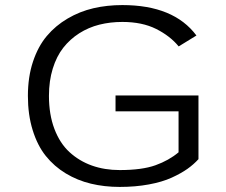

<svg xmlns="http://www.w3.org/2000/svg" viewBox="-20 -726 890 757"><path d="M762.5 -349.5V-98.5Q744 -78 719 -60.2Q694 -42.5 656.8 -25.5Q619.5 -8.5 566.8 1.2Q514 11 452 11Q391.5 11 338.5 -1.8Q285.5 -14.5 239.5 -42.2Q193.5 -70 160.5 -111.2Q127.5 -152.5 108.8 -213Q90 -273.5 90 -348Q90 -422.5 110 -482.8Q130 -543 164.5 -584Q199 -625 246.8 -653Q294.5 -681 348.2 -693.5Q402 -706 462.5 -706Q665 -706 754.5 -586L684.5 -543Q651 -584 595.8 -611.8Q540.5 -639.5 462.5 -639.5Q414.5 -639.5 371.8 -628.8Q329 -618 292.5 -594.8Q256 -571.5 229.5 -537.8Q203 -504 188 -455.5Q173 -407 173 -348Q173 -274.5 194.5 -217.8Q216 -161 254.2 -126Q292.5 -91 342.5 -73.2Q392.5 -55.5 452 -55.5Q540 -55.5 593 -74.5Q646 -93.5 684 -125.5V-287H435.5V-349.5Z"/></svg>

Font: League Mono Wide Light
Style: Regular
Weight: 300
Width: 8
Designer: Tyler Finck
Foundry: The League of Moveable Type / Tyler Finck
Version: Version 2.210